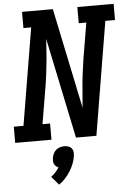

<svg xmlns="http://www.w3.org/2000/svg" viewBox="-71 -782 750 1086"><g transform="rotate(-5 304.5 -239.0)"><path d="M-7 0V-92H48L140 -643H96V-735H271L390 -165L399 -276Q402 -317 407.5 -358.5Q413 -400 419 -441L453 -643H410V-735H616V-643H561L454 0H338L219 -570L211 -459Q207 -418 202 -376.5Q197 -335 190 -294L156 -92H199V0ZM220 257 179 209Q193 199 204.5 186Q216 173 225 159Q217 156 210.5 150.5Q204 145 200.5 137Q197 129 197 120.5Q197 112 198 103Q200 91 205.5 79Q211 67 221 58.5Q231 50 243.5 46.5Q256 43 268 43Q280 43 291 46.5Q302 50 309 58.5Q316 67 317.5 79Q319 91 317 103Q314 125 305.5 146.5Q297 168 284.5 188Q272 208 256 225.5Q240 243 220 257Z"/></g></svg>

Font: Iosevka Curly Slab SmBdExObl
Style: Regular
Weight: 600
Width: 7
Italic angle: -9°
Monospace: yes
Designer: Belleve Invis
Foundry: Belleve Invis
Version: Version 11.1.0; ttfautohint (v1.8.3)